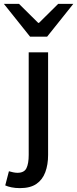

<svg xmlns="http://www.w3.org/2000/svg" viewBox="-70 -759 398 990"><path d="M33 211Q9 211 -10.5 207Q-30 203 -43 197L-24 124Q-14 127 -2 129.5Q10 132 20 132Q55 132 66.5 108Q78 84 78 40V-489H178V40Q178 90 163.5 129Q149 168 117.5 189.5Q86 211 33 211ZM85 -570 -50 -739H28L127 -641H131L230 -739H308L173 -570Z"/></svg>

Font: Source Sans 3 ExtraLight Medium
Style: Regular
Weight: 500
Version: Version 3.052;hotconv 1.1.0;makeotfexe 2.6.0